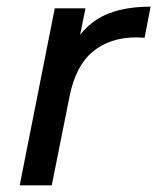

<svg xmlns="http://www.w3.org/2000/svg" viewBox="-20 -555 471 575"><path d="M39 0 144 -530H236L220 -451Q256 -496 307.5 -515.5Q359 -535 431 -535L413 -442Q406 -442 400.5 -442.5Q395 -443 388 -443Q309 -443 257.5 -400Q206 -357 188 -265L135 0Z"/></svg>

Font: Montserrat Medium
Style: Italic
Weight: 500
Italic angle: -11.3°
Designer: Julieta Ulanovsky
Foundry: Julieta Ulanovsky
Version: Version 9.000; ttfautohint (v1.8.4.7-5d5b)